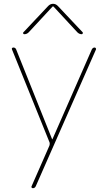

<svg xmlns="http://www.w3.org/2000/svg" viewBox="-20 -770 565 1010"><path d="M241 -20 43 -510Q41 -514 43.5 -517Q46 -520 50 -520Q61 -520 65 -510L254 -38Q254 -37 255 -37Q256 -37 256 -38L463 -510Q468 -520 478 -520Q481 -520 483.5 -517Q486 -514 485 -510L168 210Q163 220 153 220Q149 220 146.5 217Q144 214 146 210L240 -4Q243 -13 241 -20ZM108 -590Q104 -590 102 -593.5Q100 -597 103 -600L234 -739Q245 -750 259 -750Q273 -750 284 -739L415 -600Q417 -597 415 -593.5Q413 -590 410 -590Q397 -590 387 -600L261 -736H259H257L131 -600Q121 -590 108 -590Z"/></svg>

Font: Rounded Mplus 1c Thin
Style: Regular
Weight: 250
Version: Version 1.059.20150529